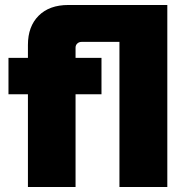

<svg xmlns="http://www.w3.org/2000/svg" viewBox="-20 -750 734 770"><path d="M92 0V-372H14V-518H92V-570Q92 -644 135 -687Q178 -730 254 -730H651V0H459V-582H307Q297 -582 290 -575.5Q283 -569 283 -559V-518H387V-372H283V0Z"/></svg>

Font: MuseoModerno Black
Style: Regular
Weight: 900
Designer: Pablo Cosgaya, Héctor Gatti, Marcela Romero, and the Authors of The MuseoModerno Project.
Foundry: Omnibus-Type Team
Version: Version 1.001